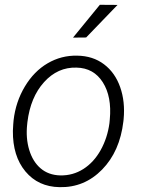

<svg xmlns="http://www.w3.org/2000/svg" viewBox="-20 -770 588 800"><path d="M36.6 -269Q45.4 -345.7 83.5 -409.4Q121.6 -473.1 178.5 -506.3Q235.4 -539.6 301.8 -538.1Q367.2 -537.1 413.3 -502.2Q459.5 -467.3 480.7 -407Q502 -346.7 495.1 -273.4L494.1 -264.2Q479.5 -139.2 405.5 -63.5Q331.5 12.2 228 9.8Q139.2 8.3 85.9 -55.7Q32.7 -119.6 33.7 -224.6L35.2 -252.4ZM93.3 -252.4Q86.9 -194.3 101.8 -145.3Q116.7 -96.2 149.4 -68.4Q182.1 -40.5 231 -39.1Q283.7 -38.1 327.4 -65.9Q371.1 -93.8 399.4 -144.5Q427.7 -195.3 436 -256.8L437.5 -272.9Q446.3 -367.2 408.4 -427Q370.6 -486.8 298.8 -488.3Q220.7 -490.7 163.8 -428Q106.9 -365.2 94.2 -261.2ZM396 -750 469.7 -749.5 338.9 -613.8 284.2 -613.3Z"/></svg>

Font: TypoPRO Roboto
Style: Italic
Weight: 300
Italic angle: -12°
Designer: Google
Version: Version 2.136; 2016